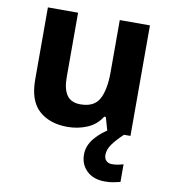

<svg xmlns="http://www.w3.org/2000/svg" viewBox="-86 -620 830 934"><g transform="rotate(10 328.5 -153.0)"><path d="M579 -546V0H465L445 -70H437Q411 -28 365.5 -9Q320 10 269 10Q181 10 128 -37.5Q75 -85 75 -190V-546H224V-227Q224 -169 245 -139Q266 -109 312 -109Q380 -109 405 -155.5Q430 -202 430 -289V-546ZM475 111Q475 131 486 141Q497 151 514 151Q530 151 545 148Q560 145 570 142V229Q554 233 536 236.5Q518 240 494 240Q438 240 405 208.5Q372 177 372 128Q372 84 404 46Q436 8 482 -17L547 0Q513 32 494 58.5Q475 85 475 111Z"/></g></svg>

Font: Noto IKEA Arabic
Style: Bold
Weight: 700
Designer: Monotype Design Team
Foundry: Monotype Imaging Inc.
Version: Version 1.200